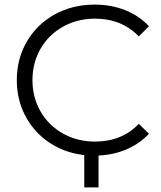

<svg xmlns="http://www.w3.org/2000/svg" viewBox="-20 -670 698 834"><path d="M391 -650Q463 -650 523.5 -626Q584 -602 627 -556L583 -512Q508 -589 393 -589Q316 -589 253.5 -554Q191 -519 156 -458Q121 -397 121 -322Q121 -247 156 -186Q191 -125 253.5 -90Q316 -55 393 -55Q509 -55 583 -132L627 -89Q584 -43 523 -18.5Q462 6 390 6Q294 6 217.5 -36.5Q141 -79 97 -154Q53 -229 53 -322Q53 -415 97 -490Q141 -565 218 -607.5Q295 -650 391 -650ZM408 144H346V-17H408Z"/></svg>

Font: Montserrat Ace
Style: Regular
Weight: 400
Designer: Julieta Ulanovsky
Foundry: Julieta Ulanovsky
Version: Version 1